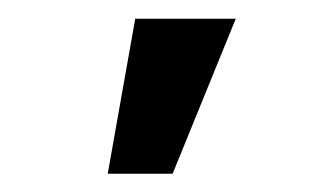

<svg xmlns="http://www.w3.org/2000/svg" viewBox="-20 -802 335 208"><path d="M96.7 -613.8H167L235.4 -781.7H126.5Z"/></svg>

Font: Shabnam Medium
Style: Regular
Weight: 500
Foundry: DejaVu fonts team - Redesigned by Saber Rastikerdar - Based on Vazir font
Version: Version 5.0.1